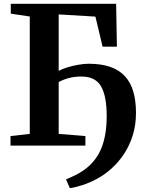

<svg xmlns="http://www.w3.org/2000/svg" viewBox="-20 -763 759 1006"><path d="M346 223 326 177Q355 165 383 150.5Q411 136 436.5 115.2Q462 94.5 483 65Q501.5 39.5 514 6.2Q526.5 -27 532.8 -67.5Q539 -108 539 -155Q539 -260 509.2 -311Q479.5 -362 407 -362Q371 -362 341.5 -354.2Q312 -346.5 287.5 -333V-61.5L427.5 -50V0H35V-50L136 -61.5V-676.5L36.5 -691.5V-743H588.5L592.5 -518.5H517.5L480 -676L287.5 -687.5V-391.5Q305 -401.5 332.8 -410Q360.5 -418.5 390.8 -423.8Q421 -429 444.5 -429Q510 -429 557 -412.8Q604 -396.5 634 -364.2Q664 -332 678.2 -284Q692.5 -236 692.5 -172Q692.5 -109 676 -55.5Q659.5 -2 631.5 41Q603.5 84 568 116.5Q530 151.5 489.5 173.2Q449 195 412 206.8Q375 218.5 346 223Z"/></svg>

Font: Merriweather 48pt
Style: Bold
Weight: 700
Version: Version 2.100